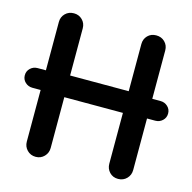

<svg xmlns="http://www.w3.org/2000/svg" viewBox="-117 -810 924 924"><g transform="rotate(15 345.0 -347.5)"><path d="M140 10Q114 10 97 -7.5Q80 -25 80 -50V-646Q80 -671 97 -688Q114 -705 140 -705Q165 -705 182 -688Q199 -671 199 -646V-50Q199 -25 182 -7.5Q165 10 140 10ZM550 10Q524 10 507.5 -7.5Q491 -25 491 -50V-646Q491 -671 507.5 -688Q524 -705 550 -705Q576 -705 593 -688Q610 -671 610 -646V-50Q610 -25 593 -7.5Q576 10 550 10ZM138 -303V-411H568V-303ZM39 -307Q18 -307 3 -321Q-12 -335 -12 -356Q-12 -377 3 -391Q18 -405 39 -405H651Q672 -405 687 -391Q702 -377 702 -356Q702 -335 687 -321Q672 -307 651 -307Z"/></g></svg>

Font: National Park SemiBold
Style: Regular
Weight: 600
Designer: Andrea Herstowski, Ben Hoepner
Version: Version 1.009